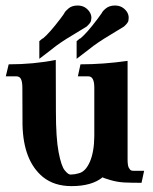

<svg xmlns="http://www.w3.org/2000/svg" viewBox="-20 -646 540 679"><path d="M232.9 12.2Q171.4 12.2 131.3 -20.5Q62.5 -77.6 59.6 -204.6Q59.1 -209.5 59.1 -335.4Q59.1 -357.4 53.7 -367.2Q48.8 -376 38.1 -376H0.5L10.7 -418.5Q99.1 -418.5 177.2 -434.1L177.7 -252.9Q177.7 -157.2 187.3 -107.7Q196.8 -58.1 209 -43.5Q221.2 -28.8 228.5 -28.8H231.4Q244.1 -28.8 258.8 -33.2Q282.7 -39.1 297.9 -74Q313 -108.9 313.5 -164.6V-335.4Q313.5 -357.4 307.6 -367.2Q302.7 -376 292 -376H255.4L264.6 -418.5Q345.2 -418.5 431.2 -430.7V-82.5Q431.2 -60.1 435.8 -52.2Q440.4 -44.4 444.1 -43.2Q447.8 -42 452.6 -42H489.7L480.5 0.5Q444.3 0.5 419.4 -0.7Q394.5 -2 369.4 -9.5Q344.2 -17.1 342.8 -19Q304.7 12.2 232.9 12.2ZM119.1 -438V-500.5Q123.5 -503.9 126.5 -506.8Q129.4 -509.8 132.3 -510.3Q154.8 -528.8 193.8 -580.1Q207 -597.7 207.5 -599.6Q210.4 -606.4 222.7 -616.5Q234.9 -626.5 254.4 -626.5Q281.2 -626.5 296.4 -604.5Q303.2 -594.2 303.2 -583.5Q303.2 -580.1 302 -572.8Q300.8 -565.4 286.6 -552.2Q283.2 -549.8 240.2 -523.9Q190.4 -494.6 163.1 -471.7ZM251 -438V-500.5Q255.9 -503.9 258.8 -506.8Q261.7 -509.8 264.6 -510.3Q287.1 -528.8 325.7 -580.1Q338.9 -597.7 339.8 -599.6Q342.3 -606.4 354.7 -616.5Q367.2 -626.5 386.7 -626.5Q413.1 -626.5 428.7 -604.5Q435.1 -594.2 435.1 -583.5Q435.1 -580.1 434.1 -572.8Q433.1 -565.4 418.5 -552.2Q415 -549.8 372.1 -523.9Q322.8 -494.6 294.9 -471.7Z"/></svg>

Font: Quaaykop
Style: Bold
Weight: 700
Designer: Tup Wanders
Foundry: Free font, DO NOT SELL
Version: Version 1.00;July 31, 2023;FontCreator 11.5.0.2430 64-bit